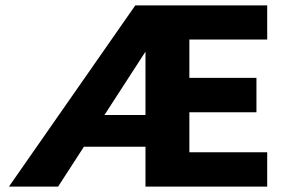

<svg xmlns="http://www.w3.org/2000/svg" viewBox="-20 -687 1068 707"><path d="M515.7 -620.9 588.8 -609.7 194 0H13L478.1 -667H963.9V-541.3H677.3V-400.2H924.3V-273.5H677.3V-126.4H963.9V0H515.7ZM579.1 -146.7H194.8L246.5 -263.5H590.8Z"/></svg>

Font: Maven Pro
Style: Regular
Weight: 400
Designer: Joe Prince
Foundry: Joe Prince
Version: Version 2.103